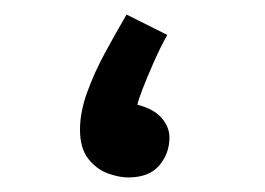

<svg xmlns="http://www.w3.org/2000/svg" viewBox="-20 -240 365 264"><path d="M156 4Q144 4 128.5 -1.5Q113 -7 101.5 -21.5Q90 -36 90 -62Q90 -86 100 -113.5Q110 -141 125 -168.5Q140 -196 154 -220L210 -192Q200 -174 191 -153.5Q182 -133 176 -117.5Q170 -102 169 -96Q192 -90 202.5 -77.5Q213 -65 213 -51Q213 -29 199 -12.5Q185 4 156 4Z"/></svg>

Font: Noto Sans Arabic Condensed
Style: Regular
Weight: 400
Width: 3
Designer: Monotype Design Team, Nadine Chahine, Nizar Qandah and Khaled Hosny
Foundry: Monotype Imaging Inc.
Version: Version 2.012